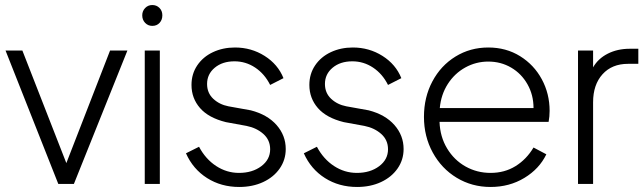

<svg xmlns="http://www.w3.org/2000/svg" viewBox="-20 -732 2561 764"><path d="M2 -531H69L244 -83L418 -531H487L274 0H212Z M556 -531H616V0H556ZM586 -712Q603 -712 614.5 -700.5Q626 -689 626 -671Q626 -653 615 -641Q604 -629 586 -629Q569 -629 557.5 -641Q546 -653 546 -671Q546 -688 557.5 -700Q569 -712 586 -712Z M720 -122 772 -148Q798 -99 840 -71.5Q882 -44 931 -44Q984 -44 1019.5 -70.5Q1055 -97 1055 -138Q1055 -175 1028 -199Q1001 -223 961 -231L879 -246Q810 -263 776 -302Q742 -341 742 -394Q742 -438 765 -472Q788 -506 827.5 -524.5Q867 -543 915 -543Q980 -543 1033 -509.5Q1086 -476 1108 -421L1055 -394Q1033 -438 995.5 -463Q958 -488 913 -488Q865 -488 834.5 -462.5Q804 -437 804 -398Q804 -362 828.5 -339Q853 -316 889 -309L978 -293Q1044 -276 1080.5 -234.5Q1117 -193 1117 -139Q1117 -96 1093 -61.5Q1069 -27 1027 -7.5Q985 12 932 12Q860 12 804 -23.5Q748 -59 720 -122Z M1189 -122 1241 -148Q1267 -99 1309 -71.5Q1351 -44 1400 -44Q1453 -44 1488.5 -70.5Q1524 -97 1524 -138Q1524 -175 1497 -199Q1470 -223 1430 -231L1348 -246Q1279 -263 1245 -302Q1211 -341 1211 -394Q1211 -438 1234 -472Q1257 -506 1296.5 -524.5Q1336 -543 1384 -543Q1449 -543 1502 -509.5Q1555 -476 1577 -421L1524 -394Q1502 -438 1464.5 -463Q1427 -488 1382 -488Q1334 -488 1303.5 -462.5Q1273 -437 1273 -398Q1273 -362 1297.5 -339Q1322 -316 1358 -309L1447 -293Q1513 -276 1549.5 -234.5Q1586 -193 1586 -139Q1586 -96 1562 -61.5Q1538 -27 1496 -7.5Q1454 12 1401 12Q1329 12 1273 -23.5Q1217 -59 1189 -122Z M1667 -267Q1667 -345 1700.5 -408Q1734 -471 1792.5 -507Q1851 -543 1923 -543Q1994 -543 2049.5 -508.5Q2105 -474 2136 -416.5Q2167 -359 2167 -291Q2167 -268 2163 -247H1729Q1731 -188 1759 -141.5Q1787 -95 1832.5 -69.5Q1878 -44 1932 -44Q1988 -44 2031.5 -71Q2075 -98 2103 -145L2154 -118Q2126 -60 2066.5 -24Q2007 12 1932 12Q1858 12 1797.5 -24.5Q1737 -61 1702 -125Q1667 -189 1667 -267ZM2103 -302Q2103 -354 2079 -396.5Q2055 -439 2014 -463Q1973 -487 1923 -487Q1874 -487 1831.5 -463.5Q1789 -440 1762 -398Q1735 -356 1730 -302Z M2280 -531H2340V-464Q2360 -499 2398.5 -518.5Q2437 -538 2486 -538H2520V-478H2479Q2415 -478 2377.5 -436.5Q2340 -395 2340 -325V0H2280Z"/></svg>

Font: BLUETTI 2.0 Extralight
Style: Roman
Weight: 200
Designer: Stijn de Vries
Foundry: tokotype
Version: Version 2.005;October 31, 2023;FontCreator 14.0.0.2814 64-bi